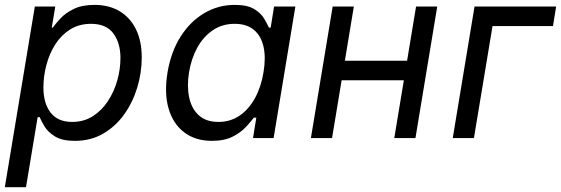

<svg xmlns="http://www.w3.org/2000/svg" viewBox="-22 -573 2329 797"><path d="M-2 204.1 122.6 -545.9H207.5L192.9 -458.5H197.3Q209 -475.1 229.7 -497.3Q250.5 -519.5 284.7 -536.1Q318.8 -552.7 370.6 -552.7Q430.7 -552.7 474.6 -526.4Q518.6 -500 542.5 -451.2Q566.4 -402.3 566.4 -334.5Q566.4 -271 547.6 -209.2Q528.8 -147.5 493.2 -97.7Q457.5 -47.9 406 -18.1Q354.5 11.7 289.1 11.7Q235.8 11.7 206.3 -6.6Q176.8 -24.9 162.8 -48.3Q148.9 -71.8 142.6 -86.9H134.3L85.9 204.1ZM277.3 -66.9Q326.2 -66.9 363.5 -90.8Q400.9 -114.7 426.5 -154.1Q452.1 -193.4 465.1 -240Q478 -286.6 478 -332Q478 -394.5 448.5 -434.3Q418.9 -474.1 356 -474.1Q306.6 -474.1 269.5 -450.9Q232.4 -427.7 207.8 -389.2Q183.1 -350.6 170.7 -303.7Q158.2 -256.8 158.2 -209.5Q158.2 -144.5 188 -105.7Q217.8 -66.9 277.3 -66.9Z M857.4 11.7Q789.6 11.7 743.2 -23.2Q696.8 -58.1 678 -121.8Q659.2 -185.5 673.3 -272Q688 -358.9 728 -421.6Q768.1 -484.4 826.2 -518.6Q884.3 -552.7 952.1 -552.7Q1004.9 -552.7 1033.2 -535.4Q1061.5 -518.1 1074.5 -495.8Q1087.4 -473.6 1094.2 -458.5H1101.6L1115.7 -545.9H1204.1L1113.8 0H1028.3L1042 -84.5H1031.7Q1019.5 -68.4 998.5 -45.7Q977.5 -22.9 943.4 -5.6Q909.2 11.7 857.4 11.7ZM884.8 -66.9Q934.6 -66.9 972.9 -93.3Q1011.2 -119.6 1036.6 -166Q1062 -212.4 1071.8 -272.9Q1082 -333.5 1072 -378.7Q1062 -423.8 1032 -449Q1002 -474.1 952.1 -474.1Q899.9 -474.1 860.6 -447Q821.3 -419.9 796.6 -374.5Q772 -329.1 762.7 -272.9Q753.4 -215.8 763.2 -168.9Q772.9 -122.1 803.2 -94.5Q833.5 -66.9 884.8 -66.9Z M1688 -320.8 1674.3 -239.7H1375L1388.7 -320.8ZM1446.8 -545.9 1356.4 0H1268.6L1358.9 -545.9ZM1793 -545.9 1702.6 0H1614.7L1705.1 -545.9Z M2286.6 -545.9 2273.4 -464.8H2022.5L1945.3 0H1857.4L1947.8 -545.9Z"/></svg>

Font: Inter Variable
Style: Italic
Weight: 400
Italic angle: -9.39999°
Designer: Rasmus Andersson
Foundry: rsms
Version: Version 4.001;git-9221beed3